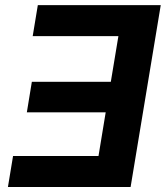

<svg xmlns="http://www.w3.org/2000/svg" viewBox="-20 -748 663 768"><path d="M623 -727.5 502.4 0H11.7L32.2 -124H374L402.8 -298.8H87.4L107.4 -420.9H423.3L453.6 -603.5H110.8L131.3 -727.5Z"/></svg>

Font: Inter 16pt
Style: Bold Italic
Weight: 700
Italic angle: -9.3988°
Version: Version 4.001;git-66647c0bb